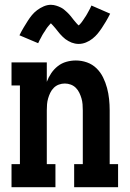

<svg xmlns="http://www.w3.org/2000/svg" viewBox="-20 -780 540 800"><path d="M28 0V-96H63V-424H28V-520H175V-439Q182 -458 193.5 -475Q205 -492 221 -504.5Q237 -517 256.5 -522.5Q276 -528 296 -528Q320 -528 342.5 -520Q365 -512 382 -495.5Q399 -479 409.5 -457.5Q420 -436 426 -413.5Q432 -391 434.5 -367.5Q437 -344 437 -320V-96H472V0H289V-96H325V-320Q325 -333 324 -345.5Q323 -358 319.5 -370Q316 -382 310.5 -393.5Q305 -405 296 -414Q287 -423 275 -427.5Q263 -432 250 -432Q237 -432 225 -427.5Q213 -423 204 -414Q195 -405 189.5 -393.5Q184 -382 180.5 -370Q177 -358 176 -345.5Q175 -333 175 -320V-96H211V0ZM308 -597Q300 -597 292.5 -598.5Q285 -600 278.5 -602.5Q272 -605 265 -609Q258 -613 252.5 -617Q247 -621 241 -627Q235 -633 230 -638.5Q225 -644 221 -649.5Q217 -655 211 -662Q205 -669 201 -673.5Q197 -678 192 -683Q190 -681 186 -676.5Q182 -672 180.5 -670Q179 -668 176.5 -665Q174 -662 172 -658.5Q170 -655 167.5 -651Q165 -647 162 -643Q159 -639 156.5 -634Q154 -629 151 -623.5Q148 -618 145 -612.5Q142 -607 139 -600L61 -633Q70 -651 79 -666Q88 -681 96 -693.5Q104 -706 113 -717Q122 -728 134.5 -737.5Q147 -747 162 -753.5Q177 -760 192 -760Q198 -760 203.5 -759Q209 -758 214 -756.5Q219 -755 224 -753Q229 -751 234 -748.5Q239 -746 242.5 -743.5Q246 -741 250.5 -737Q255 -733 259.5 -729Q264 -725 267.5 -721Q271 -717 274 -713.5Q277 -710 280 -706Q283 -702 287 -697Q291 -692 295 -687.5Q299 -683 301.5 -680Q304 -677 308 -674Q310 -676 314 -680Q318 -684 319.5 -686.5Q321 -689 323.5 -692Q326 -695 328 -698.5Q330 -702 332.5 -705.5Q335 -709 338 -713.5Q341 -718 343.5 -723Q346 -728 349 -733Q352 -738 355 -744Q358 -750 361 -757L439 -723Q430 -705 421 -690Q412 -675 404 -663Q396 -651 387 -640Q378 -629 365.5 -619Q353 -609 338 -603Q323 -597 308 -597Z"/></svg>

Font: Iosevka Curly Slab
Style: Bold
Weight: 700
Monospace: yes
Designer: Belleve Invis
Foundry: Belleve Invis
Version: Version 22.1.2; ttfautohint (v1.8.4)